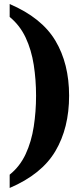

<svg xmlns="http://www.w3.org/2000/svg" viewBox="-20 -793 413 953"><path d="M28 74Q79 33 107.5 -28.5Q136 -90 147.5 -164.5Q159 -239 159 -318Q159 -397 147.5 -471Q136 -545 107.5 -606Q79 -667 28 -709V-773Q187 -705 255 -591Q323 -477 323 -318Q323 -158 255 -43Q187 72 28 140Z"/></svg>

Font: Noto Serif Ethiopic Condensed ExtraBold
Style: Regular
Weight: 800
Width: 3
Designer: Monotype Design Team
Foundry: Monotype Imaging Inc.
Version: Version 2.102; ttfautohint (v1.8.4.7-5d5b)